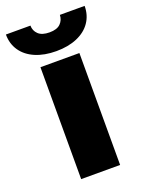

<svg xmlns="http://www.w3.org/2000/svg" viewBox="-183 -788 648 855"><g transform="rotate(-20 141.5 -360.0)"><path d="M49.8 -530.3H234.4V0H49.8ZM141.6 -573.2Q85 -573.2 42.7 -591.3Q0.5 -609.4 -22.2 -642.6Q-44.9 -675.8 -44.9 -719.7H71.3Q71.3 -695.3 88.6 -678.7Q106 -662.1 141.6 -662.1Q176.8 -662.1 193.4 -678.5Q210 -694.8 210.9 -719.7H328.1Q328.1 -675.8 305.4 -642.6Q282.7 -609.4 240.5 -591.3Q198.2 -573.2 141.6 -573.2Z"/></g></svg>

Font: Pretendard GOV Black
Style: Regular
Weight: 900
Designer: Base glyphs from Inter by Rasmus Andersson; Hangeul glyphs from Noto Sans CJK(Source Han Sans) by Jang Soo-young and Kan
Foundry: Kil Hyung-jin
Version: Version 1.309